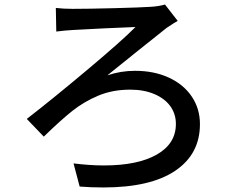

<svg xmlns="http://www.w3.org/2000/svg" viewBox="-20 -776 1040 846"><path d="M300 -737Q368 -737 484 -740Q600 -743 644 -746Q679 -748 707 -756L763 -684Q753 -679 714 -653L571 -539Q574 -541 453 -444Q512 -464 575 -464Q659 -464 724 -434Q789 -404 825 -350.5Q861 -297 861 -229Q861 -97 752 -23.5Q643 50 435 50Q379 50 331 46L304 -56Q376 -47 438 -47Q587 -47 671 -95Q755 -143 755 -230Q755 -274 730.5 -308Q706 -342 660 -361.5Q614 -381 554 -381Q476 -381 413 -354.5Q350 -328 299 -287.5Q248 -247 173 -174L98 -252Q213 -341 366 -469.5Q519 -598 577 -657Q517 -655 438 -651Q359 -647 304 -644Q266 -642 228 -637L226 -741Q260 -737 300 -737Z"/></svg>

Font: Sinter Medium
Style: Regular
Weight: 500
Foundry: Adobe & rsms
Version: Version 1.000